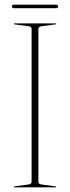

<svg xmlns="http://www.w3.org/2000/svg" viewBox="-20 -800 299 820"><path d="M144 -24Q144 -13.5 158 -12L217 -4Q220 -4 220 -2Q220 0 217 0H42Q39 0 39 -2Q39 -4 42 -4L101 -12Q115 -13.5 115 -24V-676Q115 -686.5 101 -688L42 -696Q39 -696 39 -698Q39 -700 42 -700H217Q220 -700 220 -698Q220 -696 217 -696L158 -688Q144 -686.5 144 -676ZM31 -772.5Q31 -780 39 -780H220Q228 -780 228 -772.5Q228 -765 220 -765H39Q31 -765 31 -772.5Z"/></svg>

Font: Fraunces 144pt S000 Thin
Style: Regular
Weight: 100
Version: Version 1.000; ttfautohint (v1.8.3)